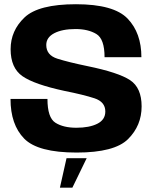

<svg xmlns="http://www.w3.org/2000/svg" viewBox="-20 -700 718 886"><path d="M256.5 166H314L380 30H287ZM333.5 4Q508.5 4 571 -58.2Q633.5 -120.5 633.5 -209Q633.5 -295 580.2 -330.2Q527 -365.5 383 -395Q296 -413 244.8 -429.2Q193.5 -445.5 193.5 -492.5Q193.5 -527.5 230.5 -546.8Q267.5 -566 328.5 -566Q386.5 -566 424.5 -543.2Q462.5 -520.5 462.5 -436H632.5Q632.5 -548 568.8 -614.2Q505 -680.5 330.5 -680.5Q157.5 -680.5 93.2 -619.5Q29 -558.5 29 -473Q29 -386.5 83.5 -348.5Q138 -310.5 277.5 -280.5Q365.5 -263 415.8 -246.5Q466 -230 466 -185.5Q466 -147.5 429.2 -129Q392.5 -110.5 332.5 -110.5Q272 -110.5 235.5 -133.8Q199 -157 199 -243.5H28.5Q28.5 -125 91.5 -60.5Q154.5 4 333.5 4Z"/></svg>

Font: Anybody UltraCondensed Thin
Style: Bold
Weight: 700
Version: Version 1.111